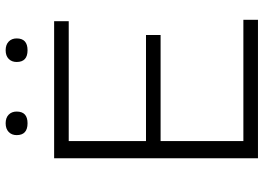

<svg xmlns="http://www.w3.org/2000/svg" viewBox="-150 -806 956 697"><g transform="rotate(-90 328.5 -458.0)"><path d="M102 0V-740H599.5V-687H164.5V-406.5H549.5V-353.5H164.5V-53H604.5V0ZM494 -836.5Q451.5 -836.5 451.5 -876Q451.5 -894 462.8 -905Q474 -916 494 -916Q514 -916 525.5 -905Q537 -894 537 -876Q537 -836.5 494 -836.5ZM229 -836.5Q186 -836.5 186 -876Q186 -894 197.5 -905Q209 -916 229 -916Q249 -916 260.2 -905Q271.5 -894 271.5 -876Q271.5 -836.5 229 -836.5Z"/></g></svg>

Font: Encode Sans Exp Lt
Style: Regular
Weight: 300
Width: 7
Designer: Multiple Designers
Foundry: Impallari Type
Version: Version 3.002; ttfautohint (v1.8.3) -l 8 -r 50 -G 200 -x 14 